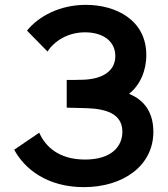

<svg xmlns="http://www.w3.org/2000/svg" viewBox="-20 -755 690 790"><path d="M325 15C486 15 611 -72.5 611 -212.5C611 -292 574.5 -343 511 -369C555.5 -404 582 -462.5 582 -528.5C582 -671.5 459 -735 333 -735C226 -735 139.5 -688.5 91 -629L175.5 -543C203 -585.5 258.5 -622 329.5 -622C405 -622 454.5 -584.5 454.5 -524.5C454.5 -461.5 400.5 -430 324 -427C306 -426 266 -426 254.5 -426V-312C263.5 -312 265 -312 335 -310C412.5 -307.5 483.5 -289 483.5 -213C483.5 -151.5 437.5 -98.5 330 -98.5C219.5 -98.5 165.5 -154.5 141.5 -209L38.5 -139C80 -61 173.5 15 325 15Z"/></svg>

Font: Hauora
Style: Bold
Weight: 700
Designer: Wayne Shih
Foundry: WCYS
Version: Version 1.001;hotconv 1.0.109;makeotfexe 2.5.65596